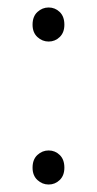

<svg xmlns="http://www.w3.org/2000/svg" viewBox="-20 -481 259 513"><path d="M110 -370Q93 -370 80 -382Q67 -394 67 -415Q67 -437 80 -449Q93 -461 110 -461Q127 -461 139.5 -449Q152 -437 152 -415Q152 -394 139.5 -382Q127 -370 110 -370ZM110 12Q93 12 80 0Q67 -12 67 -33Q67 -55 80 -67Q93 -79 110 -79Q127 -79 139.5 -67Q152 -55 152 -33Q152 -12 139.5 0Q127 12 110 12Z"/></svg>

Font: hySource Sans Pro Light
Style: Regular
Weight: 300
Designer: Paul D. Hunt
Foundry: Adobe Systems Incorporated
Version: Version 2.021;PS 2.000;hotconv 1.0.86;makeotf.lib2.5.63406